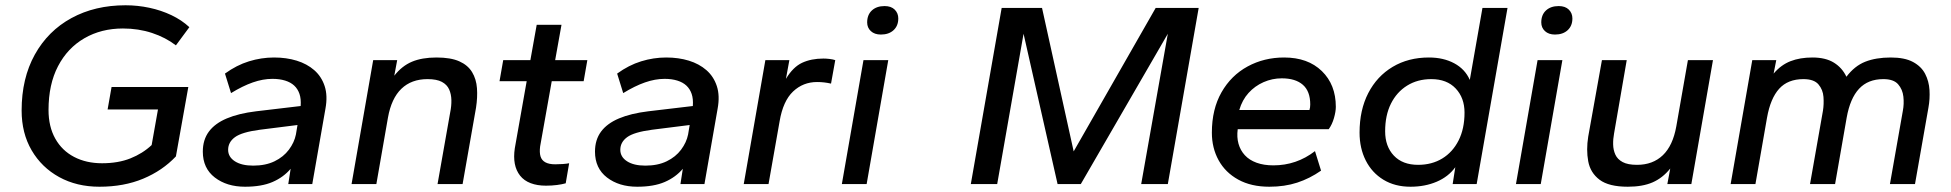

<svg xmlns="http://www.w3.org/2000/svg" viewBox="-20 -698 7397 728"><path d="M357 10Q271 10 204.5 -26.5Q138 -63 100 -128Q62 -193 62 -279Q62 -401 112 -491Q162 -581 251 -629.5Q340 -678 456 -678Q502 -678 546.5 -668.5Q591 -659 630 -640.5Q669 -622 698 -595L647 -526Q608 -556 556.5 -573Q505 -590 446 -590Q364 -590 300 -553Q236 -516 200 -447Q164 -378 164 -281Q164 -218 189.5 -172.5Q215 -127 261 -103Q307 -79 367 -79Q428 -79 474.5 -97.5Q521 -116 555 -148L579 -283H388L403 -368H694L647 -105Q596 -51 523 -20.5Q450 10 357 10Z M909 10Q840 10 794.5 -25Q749 -60 749 -123Q749 -168 772 -199Q795 -230 840 -249Q885 -268 951 -276L1120 -296Q1122 -323 1115.5 -342Q1109 -361 1095.5 -373.5Q1082 -386 1061 -392.5Q1040 -399 1013 -399Q977 -399 938.5 -385.5Q900 -372 856 -345L833 -419Q877 -451 924 -465.5Q971 -480 1019 -480Q1066 -480 1105 -468Q1144 -456 1171.5 -432Q1199 -408 1211 -371.5Q1223 -335 1214 -286L1164 0H1073L1082 -58Q1055 -26 1013.5 -8Q972 10 909 10ZM940 -70Q987 -70 1021 -86.5Q1055 -103 1075.5 -130.5Q1096 -158 1102 -188L1108 -224L965 -206Q897 -197 871 -178Q845 -159 845 -130Q845 -103 870.5 -86.5Q896 -70 940 -70Z M1313 0 1395 -470H1486L1475 -411Q1504 -448 1542 -464Q1580 -480 1635 -480Q1689 -480 1721.5 -465.5Q1754 -451 1770 -424.5Q1786 -398 1788.5 -363.5Q1791 -329 1785 -290L1734 0H1639L1687 -272Q1692 -296 1691.5 -318.5Q1691 -341 1683 -359Q1675 -377 1655.5 -387.5Q1636 -398 1601 -398Q1540 -398 1502 -361.5Q1464 -325 1451 -252L1407 0Z M2050 6Q2017 6 1992 -3.5Q1967 -13 1952 -32Q1937 -51 1932 -77Q1927 -103 1932 -136L1977 -390H1874L1888 -470H1991L2015 -604H2109L2085 -470H2207L2193 -390H2072L2028 -143Q2025 -120 2029.5 -105Q2034 -90 2048 -82.5Q2062 -75 2085 -75Q2098 -75 2113 -76Q2128 -77 2138 -79L2125 -3Q2111 1 2091.5 3.5Q2072 6 2050 6Z M2396 10Q2327 10 2281.5 -25Q2236 -60 2236 -123Q2236 -168 2259 -199Q2282 -230 2327 -249Q2372 -268 2438 -276L2607 -296Q2609 -323 2602.5 -342Q2596 -361 2582.5 -373.5Q2569 -386 2548 -392.5Q2527 -399 2500 -399Q2464 -399 2425.5 -385.5Q2387 -372 2343 -345L2320 -419Q2364 -451 2411 -465.5Q2458 -480 2506 -480Q2553 -480 2592 -468Q2631 -456 2658.5 -432Q2686 -408 2698 -371.5Q2710 -335 2701 -286L2651 0H2560L2569 -58Q2542 -26 2500.5 -8Q2459 10 2396 10ZM2427 -70Q2474 -70 2508 -86.5Q2542 -103 2562.5 -130.5Q2583 -158 2589 -188L2595 -224L2452 -206Q2384 -197 2358 -178Q2332 -159 2332 -130Q2332 -103 2357.5 -86.5Q2383 -70 2427 -70Z M2800 0 2882 -470H2973L2960 -399Q2987 -444 3021.5 -460Q3056 -476 3102 -476Q3113 -476 3125.5 -474.5Q3138 -473 3147 -470L3131 -381Q3118 -384 3105 -385.5Q3092 -387 3078 -387Q3025 -387 2987 -351Q2949 -315 2936 -238L2894 0Z M3172 0 3254 -470H3348L3266 0ZM3320 -567Q3296 -567 3282 -580Q3268 -593 3268 -613Q3268 -642 3286 -658.5Q3304 -675 3334 -675Q3359 -675 3372.5 -661.5Q3386 -648 3386 -628Q3386 -600 3368 -583.5Q3350 -567 3320 -567Z M3661 0 3778 -668H3931L4051 -124L4362 -668H4525L4408 0H4307L4408 -570L4078 0H3990L3861 -570L3761 0Z M4793 10Q4724 10 4675 -17Q4626 -44 4600.5 -90.5Q4575 -137 4575 -195Q4575 -284 4611.5 -348Q4648 -412 4710.5 -446Q4773 -480 4849 -480Q4939 -480 4992 -428.5Q5045 -377 5045 -293Q5045 -275 5038 -250.5Q5031 -226 5018 -208H4673Q4669 -178 4676 -153Q4683 -128 4700 -109.5Q4717 -91 4744.5 -81Q4772 -71 4808 -71Q4852 -71 4891.5 -84.5Q4931 -98 4966 -125L4989 -51Q4946 -21 4898.5 -5.5Q4851 10 4793 10ZM4679 -281H4945Q4948 -290 4948 -302Q4948 -352 4920 -376.5Q4892 -401 4840 -401Q4804 -401 4771 -386.5Q4738 -372 4714 -345.5Q4690 -319 4679 -281Z M5328 10Q5269 10 5225.5 -16.5Q5182 -43 5158.5 -89.5Q5135 -136 5135 -195Q5135 -281 5168 -345Q5201 -409 5260.5 -444.5Q5320 -480 5398 -480Q5453 -480 5494 -458Q5535 -436 5553 -395L5601 -668H5696L5579 0H5488L5498 -64Q5472 -28 5427.5 -9Q5383 10 5328 10ZM5357 -73Q5409 -73 5448.5 -97Q5488 -121 5510.5 -165.5Q5533 -210 5533 -271Q5533 -327 5499.5 -362.5Q5466 -398 5407 -398Q5355 -398 5315.5 -373.5Q5276 -349 5254 -305Q5232 -261 5232 -200Q5232 -143 5265 -108Q5298 -73 5357 -73Z M5728 0 5810 -470H5904L5822 0ZM5876 -567Q5852 -567 5838 -580Q5824 -593 5824 -613Q5824 -642 5842 -658.5Q5860 -675 5890 -675Q5915 -675 5928.5 -661.5Q5942 -648 5942 -628Q5942 -600 5924 -583.5Q5906 -567 5876 -567Z M6152 10Q6080 10 6045 -16.5Q6010 -43 6002 -86.5Q5994 -130 6002 -180L6054 -470H6148L6100 -192Q6096 -171 6096.5 -150Q6097 -129 6105 -111.5Q6113 -94 6132.5 -83.5Q6152 -73 6187 -73Q6247 -73 6285 -109.5Q6323 -146 6336 -219L6380 -470H6475L6393 0H6302L6313 -59Q6284 -23 6246 -6.5Q6208 10 6152 10Z M6542 0 6624 -470H6715L6705 -419Q6733 -452 6769 -466Q6805 -480 6852 -480Q6902 -480 6933.5 -460.5Q6965 -441 6981 -407Q7012 -448 7052.5 -464Q7093 -480 7149 -480Q7202 -480 7233.5 -463Q7265 -446 7279.5 -418Q7294 -390 7296 -356.5Q7298 -323 7292 -290L7241 0H7146L7195 -278Q7200 -304 7197 -331.5Q7194 -359 7177 -378.5Q7160 -398 7121 -398Q7063 -398 7029 -361.5Q6995 -325 6982 -252L6938 0H6843L6892 -278Q6896 -303 6894 -330.5Q6892 -358 6875 -378Q6858 -398 6818 -398Q6759 -398 6726 -361.5Q6693 -325 6680 -252L6636 0Z"/></svg>

Font: Gantari Medium
Style: Italic
Weight: 500
Italic angle: -10°
Designer: Anugrah Pasau
Foundry: Lafontype
Version: Version 1.000